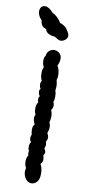

<svg xmlns="http://www.w3.org/2000/svg" viewBox="-102 -972 478 1012"><g transform="rotate(10 137.0 -466.0)"><path d="M186 -527Q186 -522 184 -502Q189 -492 189 -471Q189 -453 184 -443Q189 -433 189 -424Q189 -411 180 -399Q187 -382 187 -364Q187 -350 182 -333Q188 -323 188 -308Q188 -293 181 -275Q189 -264 189 -252Q189 -240 181 -229Q185 -222 185 -213Q185 -204 180 -194Q188 -180 188 -173Q188 -167 181 -156Q185 -142 185 -135Q185 -120 174 -109Q186 -88 186 -58Q186 -21 165 -7Q155 0 144 0Q125 0 112.5 -17.5Q100 -35 100 -56Q100 -66 103 -75Q94 -87 94 -109Q94 -131 103 -141Q101 -146 101 -155Q101 -162 102 -166Q97 -174 97 -187Q97 -203 105 -214Q97 -222 97 -235Q97 -244 102 -254Q98 -262 98 -280Q98 -302 108 -308Q98 -326 98 -343Q98 -352 103 -360Q96 -374 96 -392Q96 -413 106 -427Q102 -436 102 -444Q102 -451 108 -460Q100 -471 100 -484Q100 -495 106 -499Q99 -507 99 -523Q99 -535 105 -541Q96 -555 96 -581Q96 -604 103 -613Q94 -629 94 -649Q94 -667 102 -675Q103 -692 115 -702.5Q127 -713 143 -713Q154 -713 163 -707Q182 -696 182 -673Q182 -654 172 -636Q185 -613 185 -585Q185 -571 181 -560Q186 -540 186 -527ZM27 -901Q27 -915 34.5 -923.5Q42 -932 54 -932Q75 -932 100 -903Q112 -899 126 -885.5Q140 -872 146 -859Q158 -856 170.5 -847.5Q183 -839 187 -829Q201 -812 201 -798Q201 -785 187 -775Q176 -767 166 -767Q158 -767 149 -772Q140 -777 131 -783Q115 -783 99 -790.5Q83 -798 80 -814Q63 -819 56.5 -829.5Q50 -840 48 -856Q27 -877 27 -901Z"/></g></svg>

Font: Pangolin
Style: Regular
Weight: 400
Designer: Kevin Burke
Foundry: Google, Inc.
Version: Version 1.101